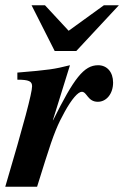

<svg xmlns="http://www.w3.org/2000/svg" viewBox="-41 -710 472 730"><path d="M25 -407C69 -407 81 -401 81 -382C81 -357 50 -240 -21 0H100L131 -99C164 -204 179 -238 205 -285C232 -334 256 -361 270 -361C290 -361 292 -323 331 -323C364 -323 389 -354 389 -396C389 -436 366 -462 332 -462C278 -462 240 -412 161 -253H160L225 -462C165 -447 146 -444 25 -434ZM411 -690H354L220 -593L130 -690H79L167 -516H249Z"/></svg>

Font: XITS
Style: Bold Italic
Weight: 700
Italic angle: -16.33°
Designer: MicroPress Inc., with final additions and corrections provided by Coen Hoffman, Elsevier (retired)
Version: Version 1.105